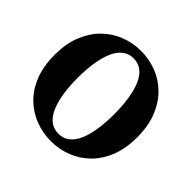

<svg xmlns="http://www.w3.org/2000/svg" viewBox="-171 -851 1044 1044"><g transform="rotate(45 351.0 -329.0)"><path d="M351.2 18.5Q289.6 18.5 232.5 -2.9Q175.4 -24.3 130.3 -67.6Q85.3 -110.9 59.4 -176.1Q33.5 -241.2 33.5 -328.6Q33.5 -414.9 59.9 -479.9Q86.3 -544.9 130.8 -588.5Q175.4 -632 232.5 -653.9Q289.6 -675.8 351.2 -675.8Q412.7 -675.8 469.7 -654.4Q526.7 -632.9 571.2 -589.5Q615.8 -546 642.1 -481Q668.5 -416 668.5 -328.6Q668.5 -242.4 642.6 -177.4Q616.8 -112.4 571.9 -68.7Q527 -24.9 469.8 -3.2Q412.7 18.5 351.2 18.5ZM351.2 -39.2Q389 -39.2 415.9 -60.9Q442.8 -82.5 459.2 -121.8Q475.6 -161.1 483.4 -213.9Q491.2 -266.7 491.2 -328.6Q491.2 -390.3 483.4 -443.1Q475.6 -495.9 459.2 -535.3Q442.8 -574.8 415.9 -596.8Q389 -618.7 351.2 -618.7Q313.3 -618.7 286.4 -596.8Q259.6 -574.8 243 -535.3Q226.4 -495.9 218.5 -443.1Q210.5 -390.3 210.5 -328.6Q210.5 -266.7 218.5 -213.9Q226.4 -161.1 243 -121.8Q259.6 -82.5 286.4 -60.9Q313.3 -39.2 351.2 -39.2Z"/></g></svg>

Font: Source Serif 4 Variable
Style: Regular
Weight: 400
Designer: Frank Grießhammer
Foundry: Adobe
Version: Version 4.005;hotconv 1.1.0;makeotfexe 2.6.0